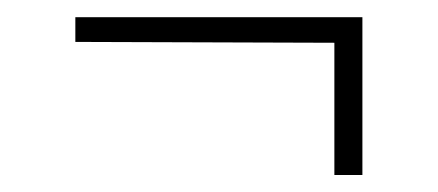

<svg xmlns="http://www.w3.org/2000/svg" viewBox="-20 -379 511 224"><path d="M67.9 -358.9H402.8V-174.8H370.1V-329.1L67.9 -330.1Z"/></svg>

Font: Halibut Thin
Style: Regular
Weight: 250
Designer: Matteo Maggi
Foundry: Collletttivo
Version: Version 3.080 | FøM Fix